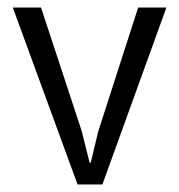

<svg xmlns="http://www.w3.org/2000/svg" viewBox="-20 -490 475 510"><path d="M347 -470H422L252 0H186L14 -470H89L197 -142L218 -58H221L241 -141Z"/></svg>

Font: Mukta Mahee Light
Style: Regular
Weight: 300
Designer: Shuchita Grover, Noopur Datye, Girish Dalvi, Yashodeep Gholap
Foundry: Ek Type
Version: Version 2.538;PS 1.000;hotconv 16.6.51;makeotf.lib2.5.65220;